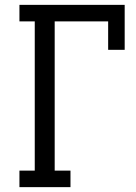

<svg xmlns="http://www.w3.org/2000/svg" viewBox="-20 -770 558 790"><path d="M205 -682V-68H270V0H60V-68H123V-682H60V-750H493V-565H425V-682Z"/></svg>

Font: Kelly Slab
Style: Regular
Weight: 400
Designer: Denis Masharov
Foundry: Denis Masharov
Version: Version 1.001